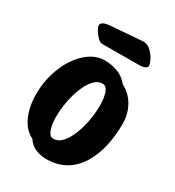

<svg xmlns="http://www.w3.org/2000/svg" viewBox="-187 -876 909 1000"><g transform="rotate(30 267.0 -376.5)"><path d="M245 15Q212 15 181.5 2.5Q151 -10 132 -40Q84 -63 58 -120Q32 -177 32 -253Q32 -319 50 -378.5Q68 -438 99 -484Q130 -530 170.5 -556.5Q211 -583 256 -583Q294 -583 332 -569.5Q370 -556 398 -521Q447 -496 473.5 -448Q500 -400 500 -343Q500 -270 485 -205Q470 -140 439 -90.5Q408 -41 360 -13Q312 15 245 15ZM225 -95Q255 -95 278 -121Q301 -147 317 -187.5Q333 -228 341.5 -275Q350 -322 350 -364Q350 -410 339.5 -441Q329 -472 306 -472Q276 -472 253 -446Q230 -420 214 -379.5Q198 -339 189.5 -292Q181 -245 181 -203Q181 -157 192 -126Q203 -95 225 -95ZM200 -650Q186 -650 171 -665Q156 -680 145.5 -698.5Q135 -717 135 -725Q135 -735 146.5 -743Q158 -751 191 -754L376 -768Q402 -770 422.5 -751.5Q443 -733 455.5 -709.5Q468 -686 468 -672Q468 -663 455 -657Q442 -651 422 -651Z"/></g></svg>

Font: Protest Riot
Style: Regular
Weight: 400
Designer: Octavio Pardo
Foundry: Ashler Design
Version: Version 2.005; ttfautohint (v1.8.4.7-5d5b)